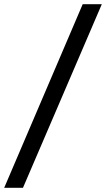

<svg xmlns="http://www.w3.org/2000/svg" viewBox="-89 -730 503 910"><path d="M-69.1 160 302.9 -710H393.5L19.9 160Z"/></svg>

Font: Source Sans 3 VF
Style: Italic
Weight: 200
Italic angle: -11°
Designer: Paul D. Hunt
Foundry: Adobe Systems Incorporated
Version: Version 3.042;hotconv 1.0.118;makeotfexe 2.5.65603